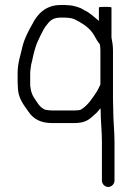

<svg xmlns="http://www.w3.org/2000/svg" viewBox="-20 -487 525 763"><path d="M373 -457V-404L423 -351V-456C423 -460.3 373 -461.4 373 -457ZM376 -313 378 -303C378.7 -298.3 379 -293.3 379 -288V-151L366 -125C347.8 -97.7 329.9 -68.3 301 -51C294.1 -48.7 283.6 -48 274 -48H187C183.7 -48 179 -48.3 173 -49L159 -51C149.8 -55.6 141.2 -61.7 134 -71C120.9 -90.7 105.8 -107.2 102 -134L100 -146V-195C100 -206.8 102.7 -220.6 104 -231L108 -247C112.8 -271 118.5 -293.8 127 -316L139 -342C148.3 -360.5 155.5 -377.1 169 -392C180.5 -407.8 195.3 -417 220 -417H239C243.7 -417 248 -416.7 252 -416C259.8 -416 273.7 -412.2 279 -409C304 -396.5 328.3 -381.5 345 -360C354.9 -348.5 363.5 -326.5 373 -316C373.7 -314.7 374.7 -313.7 376 -313ZM385 74V231C385 244.2 396.8 256 410 256C423.2 256 435 244.2 435 231V74C435 34.1 430 -6.9 430 -49C429.3 -64.3 429 -79.7 429 -95V-288C429 -305.3 425.9 -323.4 423 -338V-457C423 -461.2 373 -460.5 373 -456V-404C356.3 -418 336.1 -437 316 -446L302 -454C292.8 -458.1 268.1 -466 255 -466C249.7 -466.7 244.3 -467 239 -467H220C162.2 -467 128.7 -431.5 109 -392C93.7 -365.2 78.4 -336.5 70 -305C62.3 -268.9 50 -238.1 50 -196V-159C50 -153 50.3 -147.3 51 -142C51 -97 74.3 -70.4 94 -42C113.3 -13.9 141.6 2 187 2H274C308 2 326.6 -5.4 345 -22L363 -38C368.3 -43.3 373.3 -49.3 378 -56C378.7 -56 379 -56.3 379 -57C379 -53.7 379.3 -50.7 380 -48C380 -6.3 385 34 385 74Z"/></svg>

Font: HoneyBee
Style: Book
Weight: 300
Foundry: Cannot Into Space Fonts
Version: Version 0.89